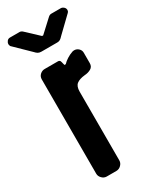

<svg xmlns="http://www.w3.org/2000/svg" viewBox="-220 -845 727 900"><g transform="rotate(-30 144.0 -395.5)"><path d="M270 -500Q270 -481 255 -472.5Q240 -464 221 -463Q192 -460 177 -448.5Q162 -437 162 -408V-36Q162 -22 151 -11Q140 0 125 0H73Q59 0 48 -11Q37 -22 37 -36V-546Q37 -562 48 -572Q59 -582 73 -582H145Q156 -582 158 -571L163 -552H170Q179 -562 194.5 -572Q210 -582 228 -588Q232 -589 236 -589Q250 -589 260 -579.5Q270 -570 270 -557ZM-13 -756Q-14 -760 -15 -761.5Q-16 -763 -16 -768Q-16 -776 -10 -783.5Q-4 -791 6 -791H58Q67 -791 76 -782L140 -722H146L211 -782Q220 -791 229 -791H281Q289 -791 296.5 -784.5Q304 -778 304 -768Q304 -761 299 -756L217 -677Q209 -668 202.5 -664Q196 -660 187 -660H101Q90 -660 83 -664Q76 -668 68 -677Z"/></g></svg>

Font: H.H. Samuel
Style: Regular
Weight: 900
Width: 1
Designer: deFharo
Foundry: deFharo
Version: Version 1.009